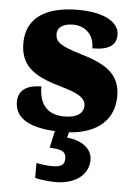

<svg xmlns="http://www.w3.org/2000/svg" viewBox="-55 -592 612 874"><g transform="rotate(5 251.0 -155.0)"><path d="M232 240C317 240 382 197 382 126C382 73 332 39 267 34L273 9C409 0 478 -71 478 -174C478 -279 405 -318 297 -350C204 -378 178 -395 178 -432C178 -465 208 -481 249 -481C303 -481 346 -446 346 -381C422 -381 455 -405 455 -453C455 -500 403 -550 266 -550C125 -550 31 -497 31 -378C31 -276 91 -232 213 -197C295 -174 333 -155 333 -117C333 -88 310 -61 246 -61C178 -61 130 -96 130 -188C72 -188 25 -167 25 -109C25 -49 68 2 209 9L192 86C235 89 267 91 267 130C267 164 244 169 206 169C188 169 162 166 138 161V229C162 236 211 240 232 240Z"/></g></svg>

Font: Noto Serif Lao Black
Style: Regular
Weight: 900
Designer: Monotype Design Team
Foundry: Monotype Imaging Inc.
Version: Version 2.003